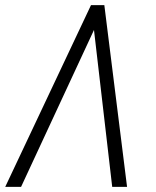

<svg xmlns="http://www.w3.org/2000/svg" viewBox="-38 -731 610 751"><path d="M329.6 -613.8 44.4 0H-17.6L317.9 -710.9H370.1L459 0H400.9Z"/></svg>

Font: MAUL Condensed Light Italic
Style: Light Italic
Weight: 300
Italic angle: -12°
Designer: MAUL
Version: Version 1.0; 2020; ttfautohint (v1.8.3)